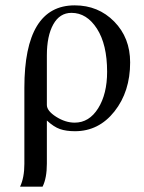

<svg xmlns="http://www.w3.org/2000/svg" viewBox="-20 -480 536 717"><path d="M71 132V-152Q71 -460 259 -460Q347 -460 406.5 -399.5Q466 -339 466 -247Q466 -138 407.5 -64Q349 10 260 10Q227 10 204 2Q181 -6 155 -30V131Q155 185 139 217H55Q71 183 71 132ZM155 -273V-88Q155 -66 189.5 -44Q224 -22 259 -22Q313 -22 346.5 -75.5Q380 -129 380 -212Q380 -314 342 -373Q304 -432 247 -432Q203 -432 179 -389Q155 -346 155 -273Z"/></svg>

Font: STIX Math
Style: Regular
Weight: 400
Designer: MicroPress Inc., with final additions and corrections provided by Coen Hoffman, Elsevier (retired)
Version: Version 1.1.1